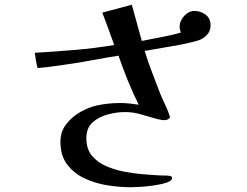

<svg xmlns="http://www.w3.org/2000/svg" viewBox="-20 -754 1040 807"><path d="M865 -647Q865 -623 849 -606.5Q833 -590 813 -584Q765 -570 704 -560Q643 -550 588 -540Q602 -494 619.5 -449Q637 -404 654 -359Q664 -335 675.5 -311Q687 -287 695 -261Q687 -249 671 -249Q662 -249 653 -251Q644 -253 636 -255Q604 -264 572 -273.5Q540 -283 505 -283Q471 -283 433 -273Q395 -263 369 -239.5Q343 -216 343 -173Q343 -128 366 -100Q389 -72 425.5 -56Q462 -40 502.5 -32.5Q543 -25 577 -22Q600 -20 629.5 -18Q659 -16 683 -16Q687 -16 695 -14.5Q703 -13 703 -6Q703 6 680.5 13.5Q658 21 626.5 25.5Q595 30 567.5 31.5Q540 33 530 33Q484 33 432.5 25Q381 17 336 -4Q291 -25 262.5 -62.5Q234 -100 234 -158Q234 -200 257.5 -231Q281 -262 316.5 -282.5Q352 -303 388 -311Q412 -316 436 -318.5Q460 -321 485 -321Q505 -321 524.5 -319Q544 -317 563 -314Q538 -364 517 -416Q496 -468 478 -520Q433 -513 382 -503.5Q331 -494 286 -487Q249 -482 212.5 -476.5Q176 -471 138 -468Q134 -483 131 -499.5Q128 -516 126 -532Q208 -537 293 -544Q378 -551 460 -565Q448 -599 435.5 -633Q423 -667 410 -701L534 -734L576 -582Q616 -590 658.5 -598Q701 -606 740 -617Q738 -622 736.5 -629Q735 -636 735 -640Q735 -667 754.5 -687.5Q774 -708 797 -708Q823 -708 844 -692.5Q865 -677 865 -647Z"/></svg>

Font: Kaisei Opti
Style: Bold
Weight: 700
Designer: Font-Kai, 金井和夫
Foundry: KAZUO KANAI
Version: Version 5.003